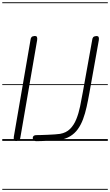

<svg xmlns="http://www.w3.org/2000/svg" viewBox="-25 -1246 974 1698"><path d="M156 -35Q154.5 -18.5 147.5 -9.5Q140.5 -0.5 121.5 1Q103.5 2 99.2 -7Q95 -16 97 -35L244.5 -891.5Q246 -908 253.2 -917Q260.5 -926 279 -927.5Q297 -928.5 301.5 -919.5Q306 -910.5 303.5 -891.5ZM156 -35Q154.5 -18.5 147.5 -9.5Q140.5 -0.5 121.5 1Q103.5 2 99.2 -7Q95 -16 97 -35L244.5 -891.5Q246 -908 253.2 -917Q260.5 -926 279 -927.5Q297 -928.5 301.5 -919.5Q306 -910.5 303.5 -891.5ZM294 2.5Q282 2.5 273.2 -5Q264.5 -12.5 264.5 -26Q264.5 -38 273.2 -44.5Q282 -51 294 -51Q307 -51 335.5 -51.8Q364 -52.5 397.5 -54Q431 -55.5 460.8 -57.5Q490.5 -59.5 505.5 -62Q560.5 -71.5 595 -106.2Q629.5 -141 650.2 -192.8Q671 -244.5 683.5 -305.5Q696 -366.5 707 -428.5L790 -891Q791.5 -907.5 798.8 -916.5Q806 -925.5 824.5 -927Q842.5 -928 847 -919Q851.5 -910 849 -891L765.5 -424Q754 -359 741 -300.5Q728 -242 709.5 -192.2Q691 -142.5 663.5 -104Q636 -65.5 595.2 -40.8Q554.5 -16 497 -7.5Q486.5 -6 460.2 -4.2Q434 -2.5 401.8 -1Q369.5 0.5 340 1.5Q310.5 2.5 294 2.5ZM-5 424.5H928.5V432.5H-5ZM-5 -16H928.5V0H-5ZM-5 -501.5H928.5V-493.5H-5ZM-5 -1226H928.5V-1218H-5Z"/></svg>

Font: Edu AU VIC WA NT Guides
Style: Regular
Weight: 400
Designer: Tina and Corey Anderson, Eben Sorkin, Mirko Velimirovic
Foundry: Google for Education
Version: Version 1.001